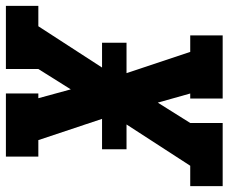

<svg xmlns="http://www.w3.org/2000/svg" viewBox="-83 -693 775 651"><g transform="rotate(-90 304.5 -367.5)"><path d="M-1 0V-110H68L208 -326H124V-409H227L155 -625H99V-735H313V-625H297L327 -515L396 -625V-735H610V-625H541L401 -409H485V-326H382L454 -110H510V0H296V-110H313L282 -220L213 -110V0Z"/></g></svg>

Font: Iosevka Etoile XBdObl
Style: Regular
Weight: 800
Italic angle: -9°
Designer: Belleve Invis
Foundry: Belleve Invis
Version: Version 15.5.2; ttfautohint (v1.8.4)